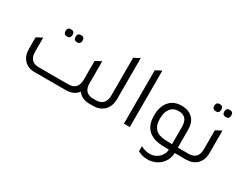

<svg xmlns="http://www.w3.org/2000/svg" viewBox="-86 -1177 2413 1898"><g transform="rotate(30 1120.5 -227.5)"><path d="M355 -465Q315 -465 315 -507Q315 -547 355 -547Q395 -547 395 -507Q395 -465 355 -465ZM470 -465Q429 -465 429 -507Q429 -547 470 -547Q509 -547 509 -507Q509 -465 470 -465ZM889 -62H924V0H881Q791 0 746 -61Q699 0 609 0H252Q178 0 134 -46.5Q90 -93 90 -172V-303L157 -338V-180Q157 -62 267 -62H602Q712 -62 712 -180V-393L779 -428V-176Q779 -62 889 -62Z M884 0V-62H912Q1026 -62 1026 -180V-610L1093 -645V-179Q1093 -94 1043 -45Q996 0 919 0Z M1273 0V-610L1340 -645V0Z M1959 -62V0H1853Q1852 66 1810.5 116.5Q1769 167 1703 183Q1679 190 1651 190Q1593 190 1538 162V103Q1590 131 1641 131Q1682 131 1713 113Q1744 97 1765 64.5Q1786 32 1786 0L1701 -3Q1590 -8 1535 -73Q1490 -128 1490 -220Q1490 -328 1546 -387Q1596 -440 1680 -440Q1767 -440 1813 -388Q1853 -343 1853 -268V-62ZM1786 -261Q1786 -379 1680 -379Q1621 -379 1588.5 -337.5Q1556 -296 1556 -221Q1556 -72 1703 -65Q1747 -62 1786 -62Z M1999 -560Q1958 -560 1958 -602Q1958 -642 1999 -642Q2038 -642 2038 -602Q2038 -560 1999 -560ZM2113 -560Q2072 -560 2072 -602Q2072 -642 2113 -642Q2152 -642 2152 -602Q2152 -560 2113 -560ZM1939 0V-62H1974Q2084 -62 2084 -176V-393L2151 -428V-174Q2151 -90 2102 -43Q2057 0 1982 0Z"/></g></svg>

Font: Space Grotesk
Style: Regular
Weight: 400
Designer: Florian Karsten
Foundry: Florian Karsten
Version: Version 2.000